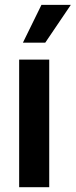

<svg xmlns="http://www.w3.org/2000/svg" viewBox="-20 -778 314 798"><path d="M59.6 -530.3H184.6V0H59.6ZM152.3 -757.8H274.4L168 -600.6H75.2Z"/></svg>

Font: Pretendard GOV SemiBold
Style: Regular
Weight: 600
Designer: Base glyphs from Inter by Rasmus Andersson; Hangeul glyphs from Noto Sans CJK(Source Han Sans) by Jang Soo-young and Kan
Foundry: Kil Hyung-jin
Version: Version 1.309